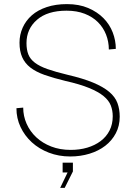

<svg xmlns="http://www.w3.org/2000/svg" viewBox="-20 -746 663 935"><path d="M322 16Q266 16 218 -2.5Q170 -21 135 -53Q100 -85 80 -127.5Q60 -170 60 -219L93 -222Q93 -181 109.5 -143.5Q126 -106 156.5 -77.5Q187 -49 229.5 -32.5Q272 -16 324 -16Q368 -16 405 -27Q442 -38 470 -59Q498 -80 513.5 -110.5Q529 -141 529 -180Q529 -208 519.5 -232.5Q510 -257 484.5 -278Q459 -299 414 -317.5Q369 -336 298 -352Q240 -366 197.5 -381Q155 -396 128 -417Q101 -438 88 -467.5Q75 -497 75 -538Q75 -577 90.5 -611.5Q106 -646 135 -671.5Q164 -697 207.5 -711.5Q251 -726 306 -726Q365 -726 409.5 -707Q454 -688 484 -657.5Q514 -627 529 -588Q544 -549 544 -508L510 -505Q510 -543 496.5 -577.5Q483 -612 457 -638Q431 -664 392.5 -679Q354 -694 304 -694Q211 -694 160 -649.5Q109 -605 109 -536Q109 -504 118 -481Q127 -458 150 -440.5Q173 -423 211.5 -409.5Q250 -396 308 -382Q385 -364 434 -343.5Q483 -323 512 -298.5Q541 -274 552 -244Q563 -214 563 -178Q563 -133 544 -97Q525 -61 492.5 -36Q460 -11 416 2.5Q372 16 322 16ZM273 169 309 94H285V46H335V89L295 169Z"/></svg>

Font: Geist Thin
Style: Regular
Weight: 400
Designer: Basement.studio, Andrés Briganti, Mateo Zaragoza
Foundry: Basement.studio, Vercel, Andrés Briganti, Guido Ferreyra, Mateo Zaragoza
Version: Version 1.401